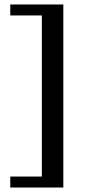

<svg xmlns="http://www.w3.org/2000/svg" viewBox="-20 -713 402 858"><path d="M263 125H167V-693H263ZM263 125H26V76H263ZM263 -644H26V-693H263Z"/></svg>

Font: Montagu Slab
Style: Regular
Weight: 400
Version: Version 1.000